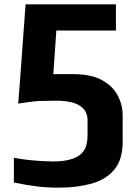

<svg xmlns="http://www.w3.org/2000/svg" viewBox="-20 -860 630 886"><path d="M252 6Q199 6 152.5 0.5Q106 -5 44 -18V-132Q80 -125 114.5 -121.5Q149 -118 178 -116.5Q207 -115 223 -115Q261 -115 288.5 -120.5Q316 -126 334.5 -136Q353 -146 364 -160.5Q375 -175 379.5 -194Q384 -213 384 -236V-308Q384 -326 374.5 -345Q365 -364 338 -378Q311 -392 260 -395H220Q186 -395 164 -394Q142 -393 120 -390Q98 -387 64 -382L71 -470L98 -840H515V-719H240L226 -518Q231 -518 237 -518Q243 -518 248 -518H322Q404 -517 453 -489Q502 -461 524 -418Q546 -375 546 -328V-206Q546 -122 506.5 -76Q467 -30 400 -12Q333 6 252 6Z"/></svg>

Font: Matangi Black
Style: Regular
Weight: 900
Designer: Prashant Pant
Foundry: The Graphic Ant
Version: Version 3.002